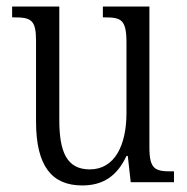

<svg xmlns="http://www.w3.org/2000/svg" viewBox="-20 -556 571 586"><path d="M231 10C294 10 337 -18 366 -80H370L379 0H511V-33H503C454 -33 436 -39 436 -106V-536H294V-503H299C350 -503 366 -496 366 -426V-211C366 -114 331 -39 254 -39C184 -39 161 -92 161 -190V-536H17V-503H23C75 -503 90 -495 90 -432V-185C90 -48 139 10 231 10Z"/></svg>

Font: Noto Serif Armenian Condensed Light
Style: Regular
Weight: 300
Width: 3
Designer: Monotype Design Team
Foundry: Monotype Imaging Inc.
Version: Version 2.008